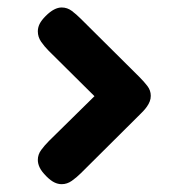

<svg xmlns="http://www.w3.org/2000/svg" viewBox="-20 -544 494 503"><path d="M192.4 -90.8Q180.7 -79.1 168.2 -70.3Q155.8 -61.5 141.6 -61.5Q131.8 -61.5 122.3 -66.2Q112.8 -70.8 101.6 -82Q88.9 -94.7 84 -105Q79.1 -115.2 79.1 -125Q79.1 -139.2 87.9 -151.1Q96.7 -163.1 108.4 -174.8L227.5 -292L107.4 -411.1Q96.2 -422.4 87.6 -434.8Q79.1 -447.3 79.1 -461.9Q79.1 -471.7 83.7 -481.2Q88.4 -490.7 99.6 -502Q111.3 -513.7 121.6 -519Q131.8 -524.4 141.6 -524.4Q156.2 -524.4 168.2 -515.4Q180.2 -506.3 191.4 -495.1L344.7 -342.8Q357.4 -330.1 366.2 -318.6Q375 -307.1 375 -293Q375 -285.2 372.3 -278.3Q369.6 -271.5 365.2 -265.1Q360.8 -258.8 355.7 -253.4Q350.6 -248 345.7 -243.2Z"/></svg>

Font: Concert One
Style: Regular
Weight: 400
Version: Version 1.003